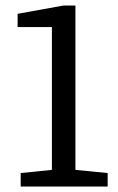

<svg xmlns="http://www.w3.org/2000/svg" viewBox="-20 -678 430 698"><path d="M55.2 0V-48.9L168.7 -60.4V-579.5H44V-627.8L210.3 -657.8H254.2V-60.4L371.4 -48.9V0Z"/></svg>

Font: Faustina Light
Style: Regular
Weight: 300
Designer: Alfonso Garcia
Foundry: http://www.omnibus-type.com
Version: Version 1.200